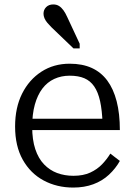

<svg xmlns="http://www.w3.org/2000/svg" viewBox="-20 -834 606 865"><path d="M125 -263Q125 -204 139 -162Q153 -120 178.5 -93.5Q204 -67 237.5 -54.5Q271 -42 311 -42Q355 -42 386.5 -56.5Q418 -71 440 -94Q462 -117 477 -142L520 -109Q501 -75 471 -47Q441 -19 400.5 -4Q360 11 310 11Q236 11 176.5 -21Q117 -53 82.5 -114.5Q48 -176 48 -264Q48 -349 79.5 -412Q111 -475 166.5 -511Q222 -547 294 -547Q351 -547 393 -528Q435 -509 463 -471.5Q491 -434 505.5 -378Q520 -322 520 -248H105V-299H465L442 -279Q440 -337 431 -378Q422 -419 404.5 -444.5Q387 -470 360 -481.5Q333 -493 294 -493Q256 -493 224.5 -478.5Q193 -464 171 -435Q149 -406 137 -363Q125 -320 125 -263ZM283 -757 339 -637V-616H311L212 -711Q202 -721 193.5 -731Q185 -741 180.5 -751.5Q176 -762 176 -772Q176 -790 188 -802Q200 -814 220 -814Q235 -814 246 -807Q257 -800 266 -787.5Q275 -775 283 -757Z"/></svg>

Font: Roboto Serif 20pt Light
Style: Regular
Weight: 300
Version: Version 1.008